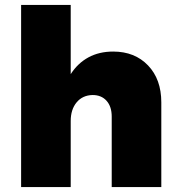

<svg xmlns="http://www.w3.org/2000/svg" viewBox="-20 -762 723 782"><path d="M637 -345V0H435V-287Q435 -328 414 -351.5Q393 -375 357 -375Q316 -374 292 -345Q268 -316 268 -269V0H66V-742H268V-460Q297 -505 340.5 -528.5Q384 -552 441 -552Q529 -552 583 -495.5Q637 -439 637 -345Z"/></svg>

Font: Gontserrat ExtraBold
Style: Regular
Weight: 800
Designer: Julieta Ulanovsky
Foundry: Julieta Ulanovsky
Version: Version 6.001